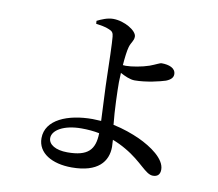

<svg xmlns="http://www.w3.org/2000/svg" viewBox="-87 -885 1175 1033"><g transform="rotate(10 500.0 -368.0)"><path d="M364 -739C385 -736 416 -732 437 -722C455 -715 461 -707 463 -686C466 -662 470 -528 471 -469C472 -407 478 -308 481 -229L434 -231C300 -231 181 -184 181 -82C181 -1 260 45 368 45C511 45 563 -21 563 -102L561 -140C587 -130 612 -118 634 -105C730 -50 765 13 806 13C830 13 845 1 845 -27C845 -86 765 -140 696 -172C656 -190 607 -208 550 -220V-223C542 -298 539 -404 539 -451L541 -502C565 -489 595 -475 620 -475C684 -475 760 -494 787 -503C815 -514 825 -528 825 -544C825 -579 787 -591 748 -591C738 -591 719 -579 686 -567C649 -554 592 -544 560 -544L544 -545C547 -586 552 -626 558 -646C566 -674 581 -683 581 -707C581 -739 512 -781 450 -781C419 -781 387 -767 363 -755ZM482 -162C480 -71 443 -31 331 -31C266 -31 227 -56 227 -91C227 -134 288 -171 384 -171C419 -171 452 -168 482 -162Z"/></g></svg>

Font: Noto Serif JP SemiBold
Style: Regular
Weight: 600
Designer: Ryoko NISHIZUKA 西塚涼子 (kana & ideographs); Frank Grießhammer (Latin, Greek & Cyrillic); Wenlong ZHANG 张文龙 (bopomofo); San
Foundry: Adobe
Version: Version 2.001;hotconv 1.1.0;makeotfexe 2.6.0